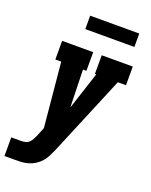

<svg xmlns="http://www.w3.org/2000/svg" viewBox="-199 -810 867 1103"><g transform="rotate(20 234.5 -258.0)"><path d="M-31 205V91H28Q41 91 54.5 88Q68 85 78 75.5Q88 66 94 53.5Q100 41 106 29L127 -23L90 -416H54V-530H244V-416H223L229 -186L304 -416H296V-530H486V-416H436L232 73Q223 93 213 113Q203 133 188 150Q173 167 153.5 179Q134 191 113 197Q92 203 71 204Q50 205 28 205ZM156 -639V-721H456V-639Z"/></g></svg>

Font: Iosevka Slab Heavy Oblique
Style: Regular
Weight: 900
Italic angle: -9°
Monospace: yes
Designer: Belleve Invis
Foundry: Belleve Invis
Version: Version 11.1.1; ttfautohint (v1.8.3)